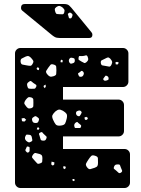

<svg xmlns="http://www.w3.org/2000/svg" viewBox="-20 -940 707 960"><path d="M82 0Q71 0 63 -8Q55 -16 55 -27V-673Q55 -684 63 -692Q71 -700 82 -700H595Q606 -700 614 -692Q622 -684 622 -673V-532Q622 -521 614 -513Q606 -505 595 -505H295V-442H573Q584 -442 592 -434Q600 -426 600 -415V-285Q600 -274 592 -266Q584 -258 573 -258H295V-195H603Q614 -195 622 -187Q630 -179 630 -168V-27Q630 -16 622 -8Q614 0 603 0ZM418 -657Q414 -665 408.5 -663Q403 -661 395 -660Q386 -659 380 -660Q374 -661 373 -652Q371 -643 375 -640Q379 -637 388 -632Q396 -628 400.5 -625.5Q405 -623 412 -629Q420 -636 421 -641.5Q422 -647 418 -657ZM135 -651Q128 -658 122.5 -659.5Q117 -661 108 -657Q96 -651 89 -647.5Q82 -644 83 -631Q85 -618 93 -617Q101 -616 114 -613Q125 -611 131.5 -611Q138 -611 143 -621Q149 -631 146 -636.5Q143 -642 135 -651ZM531 -647Q524 -654 518.5 -652.5Q513 -651 504 -646Q494 -641 488.5 -638.5Q483 -636 484 -625Q486 -614 492 -613Q498 -612 509 -610Q519 -608 525.5 -607Q532 -606 537 -616Q542 -626 540.5 -632Q539 -638 531 -647ZM354 -636Q354 -643 352.5 -646Q351 -649 345 -650Q338 -652 334.5 -651.5Q331 -651 327 -646Q321 -636 328 -626Q332 -621 335.5 -621.5Q339 -622 345 -624Q354 -627 354 -636ZM294 -637 288 -642 283 -637V-629L292 -628ZM574 -627 565 -631 557 -628 559 -618H569ZM249 -617Q237 -621 232.5 -616Q228 -611 221 -601Q214 -591 211 -585.5Q208 -580 215 -570Q223 -560 229.5 -557.5Q236 -555 248 -559Q260 -563 261 -569.5Q262 -576 262 -588Q262 -600 261 -607Q260 -614 249 -617ZM169 -604 163 -599 165 -592 174 -589 176 -599ZM393 -584Q389 -587 386 -585Q383 -583 379 -579Q375 -576 372 -574.5Q369 -573 371 -568Q373 -562 375 -559Q377 -556 384 -556Q394 -556 398 -567Q402 -577 393 -584ZM513 -561Q508 -563 506.5 -560Q505 -557 501 -553Q498 -549 496.5 -546.5Q495 -544 498 -540Q502 -535 511 -537Q516 -539 519.5 -540Q523 -541 523 -546Q524 -557 513 -561ZM147 -525Q140 -530 136.5 -533.5Q133 -537 126 -532Q118 -527 116 -522Q114 -517 117 -508Q119 -499 123.5 -497.5Q128 -496 137 -496Q147 -496 152 -496.5Q157 -497 161 -506Q164 -514 159 -517Q154 -520 147 -525ZM208 -517 199 -512 198 -506 204 -499 209 -507ZM136 -453Q125 -456 120 -452.5Q115 -449 108 -440Q102 -431 101.5 -425.5Q101 -420 108 -412Q114 -403 119.5 -399.5Q125 -396 136 -399Q146 -403 146.5 -409Q147 -415 147 -426Q147 -437 146.5 -443Q146 -449 136 -453ZM295 -386Q282 -393 274.5 -392Q267 -391 256 -382Q245 -371 242 -363.5Q239 -356 245 -342Q252 -326 258.5 -318Q265 -310 283 -312Q301 -314 305.5 -322.5Q310 -331 314 -349Q317 -364 312.5 -371Q308 -378 295 -386ZM386 -383Q380 -390 370 -386Q364 -384 362 -381.5Q360 -379 360 -373Q361 -362 372 -359Q377 -358 379 -360.5Q381 -363 384 -368Q387 -373 388 -376Q389 -379 386 -383ZM167 -354Q162 -358 158.5 -359Q155 -360 150 -356Q143 -352 141 -348.5Q139 -345 141 -337Q143 -330 147 -327.5Q151 -325 159 -325Q166 -325 169 -328Q172 -331 174 -338Q176 -344 174.5 -347Q173 -350 167 -354ZM420 -350 411 -356 402 -352 405 -341H415ZM101 -350 88 -348 90 -334 102 -332 111 -341ZM377 -321Q371 -325 368.5 -328.5Q366 -332 360 -328Q348 -320 352 -307Q353 -300 357.5 -300Q362 -300 369 -300Q376 -300 379.5 -300Q383 -300 385 -306Q387 -312 384.5 -314.5Q382 -317 377 -321ZM171 -304 166 -301 164 -293 173 -291 177 -298ZM203 -266Q196 -272 192.5 -277Q189 -282 181 -277Q173 -273 175.5 -267.5Q178 -262 180 -253Q182 -246 183.5 -242Q185 -238 192 -237Q201 -236 205 -238Q209 -240 212 -248Q215 -255 211.5 -258Q208 -261 203 -266ZM127 -266Q119 -267 114.5 -267Q110 -267 107 -259Q101 -246 111 -236Q118 -230 123 -228.5Q128 -227 136 -232Q143 -236 141.5 -241Q140 -246 139 -254Q137 -265 127 -266ZM128 -191Q128 -197 128 -201.5Q128 -206 121 -207Q115 -209 113.5 -205Q112 -201 109 -195Q105 -189 109 -184Q113 -180 115 -178Q117 -176 122 -178Q129 -181 128 -191ZM192 -148Q192 -158 189.5 -162.5Q187 -167 178 -170Q165 -174 158 -175Q151 -176 144 -165Q137 -155 142.5 -149.5Q148 -144 155 -135Q162 -127 166 -123Q170 -119 180 -123Q190 -126 191 -131.5Q192 -137 192 -148ZM456 -161Q442 -166 436 -160Q430 -154 422 -142Q414 -130 410.5 -122.5Q407 -115 415 -104Q424 -92 432 -94.5Q440 -97 453 -101Q464 -105 467 -110Q470 -115 470 -126Q470 -141 469.5 -149Q469 -157 456 -161ZM252 -128 238 -132 236 -118 244 -112 251 -117ZM584 -103Q582 -110 580 -114Q578 -118 571 -118Q562 -118 557.5 -116Q553 -114 550 -106Q547 -99 550.5 -95.5Q554 -92 561 -87Q568 -81 572.5 -76.5Q577 -72 585 -77Q593 -83 590 -88.5Q587 -94 584 -103ZM307 -108 297 -109 296 -99 304 -94 309 -101ZM351 -45H343L342 -38L349 -34L354 -39ZM279 -750Q263 -750 254 -755Q245 -760 237 -767L90 -888Q85 -893 85 -900Q85 -920 104 -920H300Q311 -920 318.5 -917Q326 -914 337 -901L437 -779Q442 -774 442 -766Q442 -750 426 -750ZM291 -904Q282 -910 276.5 -910.5Q271 -911 262 -905Q254 -899 254 -893.5Q254 -888 257 -879Q260 -871 264.5 -870Q269 -869 277 -869Q286 -869 292 -868.5Q298 -868 301 -877Q304 -887 301.5 -892Q299 -897 291 -904ZM339 -872Q334 -876 331 -877Q328 -878 323 -874Q318 -871 319.5 -868Q321 -865 322 -860Q324 -854 324.5 -851Q325 -848 331 -848Q336 -848 337.5 -850.5Q339 -853 341 -858Q345 -868 339 -872Z"/></svg>

Font: Rubik Moonrocks
Style: Regular
Weight: 400
Designer: Hubert and Fischer, NaN
Foundry: Hubert and Fischer, NaN
Version: Version 2.200